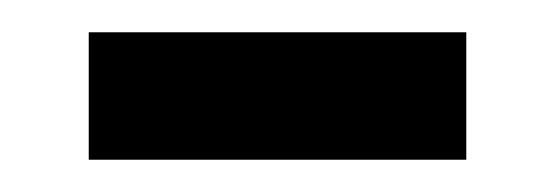

<svg xmlns="http://www.w3.org/2000/svg" viewBox="-20 -328 344 119"><path d="M35 -229H269V-308H35Z"/></svg>

Font: Noto Sans Arabic SemCond
Style: Regular
Weight: 400
Width: 4
Designer: Monotype Design Team, Nadine Chahine, Nizar Qandah and Khaled Hosny
Foundry: Monotype Imaging Inc.
Version: Version 2.012